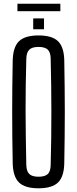

<svg xmlns="http://www.w3.org/2000/svg" viewBox="-20 -996 410 1023"><path d="M185.2 7.2Q112.6 7.2 80.8 -24.2Q49 -55.6 47.7 -127.8Q46.3 -197.9 45.6 -265.4Q44.9 -332.9 44.9 -399.9Q44.9 -466.9 45.6 -534.4Q46.3 -601.9 47.7 -672Q49 -744.5 80.8 -775.9Q112.6 -807.2 185.2 -807.2Q257.9 -807.2 289.7 -775.9Q321.4 -744.5 322.5 -672Q323.7 -601.7 324.5 -534Q325.3 -466.3 325.3 -399.6Q325.3 -332.8 324.5 -265.3Q323.7 -197.9 322.5 -127.8Q321.4 -55.6 289.7 -24.2Q257.9 7.2 185.2 7.2ZM185.2 -54.4Q219.5 -54.4 234.5 -68.6Q249.5 -82.9 250 -116.5Q252.1 -188.6 252.9 -259.9Q253.7 -331.2 253.7 -402.1Q253.7 -472.9 252.7 -543.3Q251.7 -613.6 250 -683.3Q249.5 -717.2 234.4 -731.6Q219.3 -746 185.2 -746Q151.5 -746 136.4 -731.6Q121.2 -717.2 120.2 -683.3Q118.2 -613.6 117.2 -543.3Q116.1 -472.9 116.3 -402.1Q116.5 -331.2 117.6 -259.9Q118.6 -188.6 120.2 -116.5Q121.2 -82.9 136.4 -68.6Q151.5 -54.4 185.2 -54.4ZM156.9 -840V-898.1H214.5V-840ZM72.9 -976.2H301.6V-936.2H72.9Z"/></svg>

Font: Big Shoulders Display SC Thin
Style: Regular
Weight: 100
Designer: Patric King
Foundry: XO Type Co
Version: Version 2.002